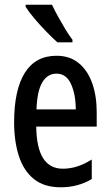

<svg xmlns="http://www.w3.org/2000/svg" viewBox="-20 -786 468 816"><path d="M220 -549Q277 -549 315 -517.5Q353 -486 372 -432Q391 -378 391 -309V-248H134Q136 -69 247 -69Q278 -69 308 -78.5Q338 -88 370 -108V-25Q311 10 238 10Q167 10 123.5 -25.5Q80 -61 60 -123.5Q40 -186 40 -266Q40 -404 85.5 -476.5Q131 -549 220 -549ZM220 -473Q182 -473 160 -436.5Q138 -400 135 -321H302Q302 -384 282 -428.5Q262 -473 220 -473ZM201 -766Q211 -744 226.5 -716Q242 -688 258 -661.5Q274 -635 288 -617V-606H224Q205 -623 178 -650.5Q151 -678 126.5 -707Q102 -736 89 -757V-766Z"/></svg>

Font: Noto Sans Gujarati UI ExtraCondensed Medium
Style: Regular
Weight: 500
Width: 2
Designer: Jelle Bosma - Monotype Design Team, Universal Thirst
Foundry: Monotype Imaging Inc.
Version: Version 2.106; ttfautohint (v1.8.4.7-5d5b)